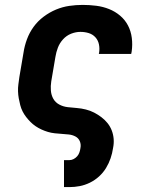

<svg xmlns="http://www.w3.org/2000/svg" viewBox="-20 -548 640 783"><path d="M241 215V105H263Q272 105 280.5 100.5Q289 96 295 89Q301 82 304 73Q307 64 308 56Q311 41 305.5 28Q300 15 287.5 8.5Q275 2 261 0.5Q247 -1 232 -2Q217 -3 203 -4.5Q189 -6 175.5 -10Q162 -14 149 -20Q136 -26 125 -33.5Q114 -41 104.5 -50.5Q95 -60 86.5 -71Q78 -82 72 -94Q66 -106 62.5 -119.5Q59 -133 56.5 -147Q54 -161 53.5 -175.5Q53 -190 55 -204.5Q57 -219 59 -234L76 -334Q80 -361 90 -388Q100 -415 117 -438.5Q134 -462 158 -480Q182 -498 208.5 -509Q235 -520 262.5 -524Q290 -528 317 -528Q345 -528 372.5 -524.5Q400 -521 425 -511Q450 -501 470 -484Q490 -467 502 -444Q514 -421 517.5 -393.5Q521 -366 517 -338L515 -328H383L384 -332Q387 -350 383.5 -367Q380 -384 369 -396Q358 -408 342 -413Q326 -418 308 -418Q289 -418 270 -410.5Q251 -403 237 -387.5Q223 -372 216 -353.5Q209 -335 206 -316L189 -216Q186 -197 187.5 -178.5Q189 -160 197.5 -145Q206 -130 222 -121.5Q238 -113 256.5 -111Q275 -109 293.5 -107.5Q312 -106 330 -101.5Q348 -97 363.5 -89Q379 -81 393 -70.5Q407 -60 418 -46.5Q429 -33 435.5 -16.5Q442 0 443.5 18.5Q445 37 441 56Q438 77 431 97.5Q424 118 412.5 137Q401 156 384 171.5Q367 187 346.5 197Q326 207 305 211Q284 215 263 215Z"/></svg>

Font: Iosevka HT Extrabold Extended
Style: Italic
Weight: 800
Width: 7
Italic angle: -9°
Monospace: yes
Designer: Belleve Invis
Foundry: Belleve Invis
Version: Version 32.3.0; ttfautohint (v1.8.4)